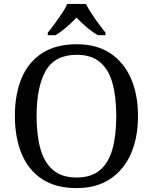

<svg xmlns="http://www.w3.org/2000/svg" viewBox="-20 -951 782 981"><path d="M371 10Q265 10 195 -36Q125 -82 90.5 -165Q56 -248 56 -359Q56 -470 90.5 -552Q125 -634 195.5 -679.5Q266 -725 372 -725Q473 -725 542.5 -679.5Q612 -634 648.5 -551.5Q685 -469 685 -358Q685 -247 648.5 -164.5Q612 -82 542 -36Q472 10 371 10ZM371 -44Q446 -44 490.5 -81.5Q535 -119 554.5 -189Q574 -259 574 -358Q574 -457 554.5 -527Q535 -597 490.5 -634Q446 -671 372 -671Q260 -671 213.5 -589Q167 -507 167 -358Q167 -259 187 -189Q207 -119 252 -81.5Q297 -44 371 -44ZM224 -784Q240 -803 259 -829Q278 -855 296 -882Q314 -909 324 -931H419Q430 -909 447.5 -882Q465 -855 484.5 -829Q504 -803 519 -784V-771H480Q461 -782 441.5 -797Q422 -812 404 -828.5Q386 -845 371 -861Q356 -845 338 -828.5Q320 -812 301 -797Q282 -782 263 -771H224Z"/></svg>

Font: Noto Serif Armenian
Style: Regular
Weight: 400
Designer: Monotype Design Team
Foundry: Monotype Imaging Inc.
Version: Version 2.007